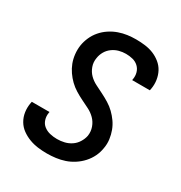

<svg xmlns="http://www.w3.org/2000/svg" viewBox="-175 -870 950 1005"><g transform="rotate(30 300.0 -367.5)"><path d="M251 8Q223 8 196 4.5Q169 1 144 -8.5Q119 -18 97.5 -33.5Q76 -49 62.5 -72Q49 -95 45 -122Q41 -149 46 -177L48 -187H155L154 -182Q150 -160 156.5 -139.5Q163 -119 179 -106.5Q195 -94 216 -89Q237 -84 259 -84Q281 -84 302.5 -89Q324 -94 343 -106.5Q362 -119 374.5 -139Q387 -159 391 -180Q395 -207 386 -232Q377 -257 359 -275Q341 -293 318 -304.5Q295 -316 272.5 -327Q250 -338 228 -351.5Q206 -365 188 -382.5Q170 -400 155.5 -421Q141 -442 132 -465.5Q123 -489 120 -516Q117 -543 121 -570Q125 -595 136 -620Q147 -645 165 -666Q183 -687 206.5 -702.5Q230 -718 255.5 -727Q281 -736 306.5 -739.5Q332 -743 358 -743Q386 -743 413 -739.5Q440 -736 463.5 -726.5Q487 -717 507.5 -700.5Q528 -684 540 -661.5Q552 -639 556 -612Q560 -585 555 -558L553 -548H446L447 -553Q451 -575 445.5 -594.5Q440 -614 425.5 -627.5Q411 -641 391 -646Q371 -651 350 -651Q329 -651 308.5 -645.5Q288 -640 270 -627Q252 -614 241 -595Q230 -576 227 -555Q222 -528 231 -503Q240 -478 257.5 -460.5Q275 -443 298 -431.5Q321 -420 344 -408.5Q367 -397 389 -383.5Q411 -370 429 -352.5Q447 -335 461.5 -314.5Q476 -294 485 -270Q494 -246 497.5 -219.5Q501 -193 496 -166Q492 -139 480 -114Q468 -89 449 -68Q430 -47 406 -31.5Q382 -16 356.5 -7.5Q331 1 304 4.5Q277 8 251 8Z"/></g></svg>

Font: Iosevka SmBd Ex Obl
Style: Regular
Weight: 600
Width: 7
Italic angle: -9°
Monospace: yes
Designer: Belleve Invis
Foundry: Belleve Invis
Version: Version 32.5.0; ttfautohint (v1.8.4)